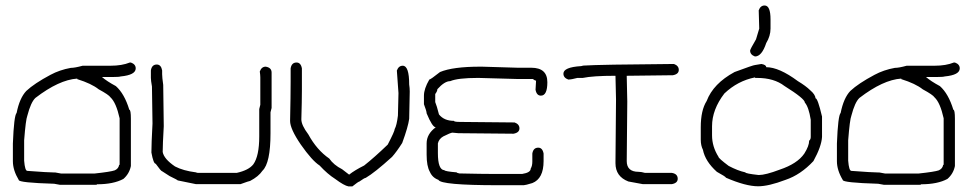

<svg xmlns="http://www.w3.org/2000/svg" viewBox="-20 -688 3540 699"><path d="M456.5 -460.4Q474.1 -454.1 474.1 -439Q474.1 -415 419.4 -409.7Q413.6 -407.7 392.1 -407.7H351.1Q369.1 -392.1 401.9 -374.5Q433.1 -346.7 450.7 -288.6Q456.5 -288.6 456.5 -255.4V-83.5Q450.7 -55.2 429.2 -36.6Q393.1 -17.1 333.5 -17.1Q333.5 -15.1 325.7 -15.1H198.7Q179.7 -19 177.2 -19Q48.3 -22.9 48.3 -32.7Q26.9 -68.4 26.9 -101.1V-165.5Q30.8 -267.1 40.5 -276.9Q51.3 -331.1 75.7 -356.9Q105 -384.3 163.6 -415.5Q197.3 -433.6 237.8 -440.9Q252.4 -440.9 280.8 -448.7H382.3Q423.8 -448.7 452.6 -460.4ZM67.9 -177.2V-103Q70.8 -65.9 79.6 -65.9Q156.7 -60.1 177.2 -60.1H181.2Q200.2 -56.2 202.6 -56.2H323.7Q382.8 -62.5 397.9 -67.9Q411.6 -74.2 413.6 -87.4Q415.5 -87.4 415.5 -89.4V-257.3Q402.8 -314.5 382.3 -333.5Q376.5 -342.8 339.4 -362.8Q313 -383.8 261.2 -399.9V-401.9Q194.8 -397.5 108.9 -331.5Q92.3 -315.9 79.6 -267.1Q73.7 -252.4 67.9 -177.2Z M550.8 -453.1Q566.4 -453.1 570.3 -431.6V-418Q570.3 -406.7 574.2 -378.9Q574.2 -349.6 576.2 -228.5Q572.3 -160.6 572.3 -134.8Q576.7 -109.4 617.2 -82Q647 -66.4 693.4 -60.5Q696.8 -58.6 701.2 -58.6H841.8Q885.7 -68.4 902.3 -89.8Q923.8 -120.1 923.8 -191.4V-291Q923.8 -293 927.7 -306.6V-406.2Q927.7 -414.6 925.8 -427.7Q932.1 -445.3 947.3 -445.3Q968.8 -441.9 968.8 -423.8V-294.9Q968.8 -293 964.8 -279.3V-203.1Q964.8 -94.2 935.5 -66.4Q921.4 -45.4 890.6 -29.3Q887.7 -29.3 855.5 -17.6H693.4L627 -31.2Q626 -33.2 597.7 -46.9L570.3 -64.5Q566.4 -64.5 546.9 -91.8Q538.6 -91.8 531.2 -132.8Q531.2 -164.1 535.2 -238.3Q533.2 -340.3 533.2 -373Q529.3 -395.5 529.3 -404.3V-431.6Q532.7 -453.1 550.8 -453.1Z M1059.6 -460.4Q1075.2 -460.4 1079.1 -439V-360.8Q1079.1 -321.3 1077.1 -253.4Q1077.1 -232.4 1102.5 -198.7Q1133.3 -142.1 1178.7 -110.8Q1194.8 -87.4 1225.6 -71.8L1251 -52.2Q1271.5 -68.4 1305.7 -85.4Q1342.8 -114.7 1391.6 -161.6Q1417 -210.4 1417 -218.3Q1424.3 -231.4 1428.7 -267.1Q1428.7 -281.7 1430.7 -349.1L1424.8 -431.2Q1431.2 -448.7 1446.3 -448.7Q1469.7 -448.7 1469.7 -380.4Q1471.7 -367.7 1471.7 -355Q1469.7 -280.8 1469.7 -255.4Q1465.8 -226.1 1444.3 -167.5Q1423.8 -135.3 1407.2 -116.7Q1344.2 -59.6 1311.5 -40.5Q1307.1 -40.5 1288.1 -26.9Q1284.7 -26.9 1262.7 -9.3H1249Q1232.9 -12.2 1200.2 -36.6Q1172.4 -54.2 1143.6 -85.4Q1116.2 -103 1075.2 -161.6Q1036.1 -218.8 1036.1 -247.6Q1038.1 -339.8 1038.1 -392.1V-439Q1041.5 -460.4 1059.6 -460.4Z M1728.5 -445.3H1734.4Q1851.6 -441.4 1865.2 -441.4H1914.1Q1972.7 -441.4 1972.7 -388.7Q1972.7 -339.8 1949.2 -339.8Q1933.6 -339.8 1929.7 -361.3Q1929.7 -367.7 1931.6 -394.5Q1927.2 -394.5 1919.9 -400.4H1863.3Q1735.4 -404.3 1722.7 -404.3H1718.8Q1647 -404.3 1619.1 -392.6Q1598.6 -392.6 1572.3 -363.3Q1572.3 -356 1564.5 -345.7V-316.4Q1569.8 -304.2 1578.1 -271.5Q1596.7 -248 1632.8 -248Q1632.8 -244.1 1656.2 -244.1Q1807.6 -242.2 1853.5 -242.2Q1871.1 -235.8 1871.1 -220.7Q1871.1 -205.1 1849.6 -201.2Q1813 -201.2 1648.4 -203.1Q1631.3 -205.1 1627 -205.1Q1620.1 -204.6 1593.8 -191.4Q1578.1 -182.6 1574.2 -166V-130.9Q1574.2 -69.8 1597.7 -68.4Q1600.1 -64 1642.6 -60.5Q1642.6 -58.6 1652.3 -56.6Q1736.3 -54.7 1781.2 -54.7H1880.9Q1912.1 -59.6 1912.1 -74.2Q1918 -84 1918 -99.6V-128.9Q1921.4 -150.4 1939.5 -150.4Q1955.1 -150.4 1959 -128.9V-101.6Q1959 -37.6 1918 -21.5Q1892.6 -13.7 1886.7 -13.7H1793Q1584.5 -13.7 1576.2 -33.2Q1554.2 -41 1544.9 -62.5Q1533.2 -83 1533.2 -125V-166Q1533.2 -200.2 1566.4 -224.6Q1554.2 -224.6 1533.2 -275.4Q1533.2 -283.2 1523.4 -308.6V-339.8Q1523.4 -364.7 1543 -398.4Q1547.4 -398.4 1582 -425.8Q1628.4 -445.3 1728.5 -445.3Z M2433.6 -455.1Q2451.2 -448.7 2451.2 -433.6Q2451.2 -418 2429.7 -414.1Q2404.8 -414.1 2261.7 -412.1V-410.2Q2263.7 -326.2 2263.7 -318.4Q2261.7 -120.6 2261.7 -101.6Q2261.7 -62.5 2304.7 -62.5Q2314.5 -62.5 2328.1 -58.6H2425.8Q2447.3 -55.2 2447.3 -37.1Q2447.3 -21.5 2425.8 -17.6H2320.3L2267.6 -27.3Q2220.7 -45.4 2220.7 -93.8V-99.6Q2222.7 -297.9 2222.7 -326.2Q2220.7 -393.6 2220.7 -412.1H2218.8Q2139.2 -412.1 2101.6 -404.3H2082Q2060.1 -398.4 2048.8 -398.4Q2031.2 -404.8 2031.2 -419.9Q2031.2 -443.4 2095.7 -447.3L2103.5 -449.2Q2163.1 -453.1 2433.6 -455.1Z M2752 -455.1Q2769.5 -452.1 2769.5 -443.4Q2816.4 -443.4 2884.8 -392.6Q2914.1 -375 2929.7 -359.4Q2947.8 -344.2 2949.2 -330.1Q2957 -330.1 2972.7 -263.7V-189.5Q2970.7 -154.8 2941.4 -101.6Q2895 -51.8 2839.8 -33.2Q2778.3 -9.8 2740.2 -9.8Q2694.8 -9.8 2623 -41Q2623 -44.4 2589.8 -62.5Q2547.4 -100.6 2539.1 -142.6Q2531.2 -158.2 2531.2 -179.7V-224.6Q2531.2 -286.6 2552.7 -320.3Q2576.7 -383.8 2654.3 -425.8Q2722.7 -451.2 2728.5 -451.2ZM2572.3 -228.5V-195.3Q2572.3 -154.3 2595.7 -117.2Q2595.7 -111.8 2632.8 -84Q2666 -66.4 2693.4 -60.5Q2693.4 -56.2 2742.2 -50.8Q2767.1 -50.8 2818.4 -70.3Q2882.8 -91.8 2908.2 -128.9Q2925.8 -156.7 2925.8 -175.8Q2931.6 -180.2 2931.6 -189.5V-252Q2924.3 -298.3 2910.2 -314.5Q2910.2 -328.6 2835.9 -375Q2797.9 -404.3 2736.3 -404.3H2730.5Q2728.5 -404.3 2728.5 -406.2Q2665.5 -393.6 2617.2 -347.7Q2572.3 -289.1 2572.3 -228.5ZM2763.7 -668Q2785.2 -668 2785.2 -617.2V-584Q2785.2 -557.1 2769.5 -531.2Q2753.4 -482.4 2728.5 -482.4Q2710.9 -488.8 2710.9 -503.9Q2710.9 -508.3 2732.4 -544.9L2744.1 -584L2742.2 -650.4Q2748.5 -668 2763.7 -668Z M3456.5 -460.4Q3474.1 -454.1 3474.1 -439Q3474.1 -415 3419.4 -409.7Q3413.6 -407.7 3392.1 -407.7H3351.1Q3369.1 -392.1 3401.9 -374.5Q3433.1 -346.7 3450.7 -288.6Q3456.5 -288.6 3456.5 -255.4V-83.5Q3450.7 -55.2 3429.2 -36.6Q3393.1 -17.1 3333.5 -17.1Q3333.5 -15.1 3325.7 -15.1H3198.7Q3179.7 -19 3177.2 -19Q3048.3 -22.9 3048.3 -32.7Q3026.9 -68.4 3026.9 -101.1V-165.5Q3030.8 -267.1 3040.5 -276.9Q3051.3 -331.1 3075.7 -356.9Q3105 -384.3 3163.6 -415.5Q3197.3 -433.6 3237.8 -440.9Q3252.4 -440.9 3280.8 -448.7H3382.3Q3423.8 -448.7 3452.6 -460.4ZM3067.9 -177.2V-103Q3070.8 -65.9 3079.6 -65.9Q3156.7 -60.1 3177.2 -60.1H3181.2Q3200.2 -56.2 3202.6 -56.2H3323.7Q3382.8 -62.5 3397.9 -67.9Q3411.6 -74.2 3413.6 -87.4Q3415.5 -87.4 3415.5 -89.4V-257.3Q3402.8 -314.5 3382.3 -333.5Q3376.5 -342.8 3339.4 -362.8Q3313 -383.8 3261.2 -399.9V-401.9Q3194.8 -397.5 3108.9 -331.5Q3092.3 -315.9 3079.6 -267.1Q3073.7 -252.4 3067.9 -177.2Z"/></svg>

Font: CEF Fonts CJK Mono
Style: Regular
Weight: 400
Designer: PartyBoss (派对大魔王)
Version: Release 2.25